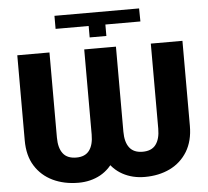

<svg xmlns="http://www.w3.org/2000/svg" viewBox="-60 -971 1131 1045"><g transform="rotate(-5 506.0 -448.5)"><path d="M456.1 -772.9V-835.4H275.4V-906.7H737.8L738.8 -835.4H547.4V-772.9ZM420.9 -245.6V-710.4H562V-245.6Q562 -163.1 531.2 -106Q500.5 -49.3 447.3 -19.5Q393.6 9.8 327.6 9.8Q249 9.8 187.5 -19.5Q125.5 -49.3 90.3 -106Q55.2 -162.1 55.2 -245.6V-710.4H231V-245.6Q231 -188.5 254.4 -158.2Q277.3 -127.9 327.6 -127.9Q375 -127.9 397.9 -158.2Q420.9 -188.5 420.9 -245.6ZM784.7 -245.6V-710.4H957.5V-245.6Q957.5 -164.1 922.4 -106Q887.2 -48.8 827.1 -19.5Q766.6 9.8 689.5 9.8Q622.1 9.8 568.4 -19.5Q514.6 -48.8 483.9 -106Q452.6 -162.6 452.6 -245.6V-710.4H594.2V-245.6Q594.2 -188.5 617.7 -158.2Q641.1 -127.9 689.5 -127.9Q738.3 -127.9 761.2 -158.2Q784.7 -189 784.7 -245.6Z"/></g></svg>

Font: My Font
Style: Regular
Weight: 500
Designer: Rasmus Andersson
Foundry: rsms
Version: Version 0.001